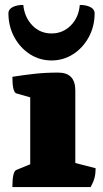

<svg xmlns="http://www.w3.org/2000/svg" viewBox="-20 -755 416 775"><path d="M30 0Q30 -63 46 -69L102 -92V-362L46 -378Q30 -383 30 -445Q74 -452 118.5 -457Q163 -462 215 -462Q284 -462 284 -390V-97L366 -76Q366 -54 361.5 -37Q357 -20 346 0ZM188 -511Q140 -511 100.5 -536.5Q61 -562 37.5 -605.5Q14 -649 14 -702Q14 -717 30.5 -726Q47 -735 74 -735Q79 -685 110.5 -652.5Q142 -620 188 -620Q234 -620 266 -652.5Q298 -685 302 -735Q329 -735 345.5 -726Q362 -717 362 -702Q362 -649 338.5 -605.5Q315 -562 275.5 -536.5Q236 -511 188 -511Z"/></svg>

Font: Petrona Black
Style: Regular
Weight: 900
Designer: Ringo R. Seeber
Foundry: Ringo R. Seeber
Version: Version 2.001; ttfautohint (v1.8.3)